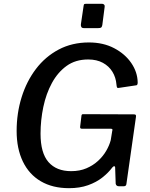

<svg xmlns="http://www.w3.org/2000/svg" viewBox="-20 -974 783 1004"><path d="M341 10Q255 10 193.5 -26Q132 -62 99.5 -129.5Q67 -197 67 -289Q67 -382 93 -465.5Q119 -549 168 -613.5Q217 -678 287 -715Q357 -752 445 -752Q520 -752 577 -722Q634 -692 666.5 -644.5Q699 -597 700 -543Q700 -529 693 -528L599 -514Q594 -513 592 -517Q590 -521 589 -532Q586 -569 568 -598.5Q550 -628 518 -645.5Q486 -663 441 -663Q375 -663 328.5 -629.5Q282 -596 251.5 -540Q221 -484 206.5 -414.5Q192 -345 192 -275Q192 -174 233.5 -126.5Q275 -79 352 -79Q397 -79 432 -94Q467 -109 493 -133Q519 -157 535.5 -185.5Q552 -214 559 -241L567 -290Q572 -301 558 -301H407Q398 -301 399 -311L406 -369Q407 -377 414 -377L679 -376Q687 -376 689.5 -373.5Q692 -371 691 -363L641 -12Q640 0 627 0H602Q588 0 585 -13L582 -100Q581 -105 577 -105Q573 -105 567 -98Q547 -71 515.5 -46Q484 -21 440.5 -5.5Q397 10 341 10ZM527 -936 515 -843Q513 -833 509 -830Q505 -827 493 -827H419Q409 -827 405.5 -832.5Q402 -838 403 -847L417 -942Q418 -950 420 -952Q422 -954 429 -954H515Q521 -954 525 -949Q529 -944 527 -936Z"/></svg>

Font: Libre Franklin Medium
Style: Italic
Weight: 500
Italic angle: -8°
Designer: Pablo Impallari, Rodrigo Fuenzalida, Nhung Nguyen
Foundry: Impallari Type
Version: Version 3.000